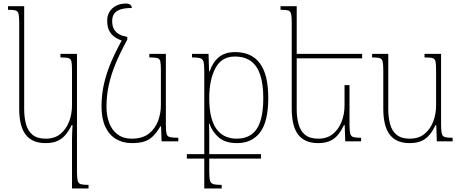

<svg xmlns="http://www.w3.org/2000/svg" viewBox="-20 -795 2597 1080"><path d="M385 265V-10Q385 -31 386 -51Q387 -71 388 -91H383Q369 -62 350.5 -39Q332 -16 305 -3Q278 10 236 10Q161 10 124.5 -37.5Q88 -85 88 -184V-666Q88 -701 84.5 -716.5Q81 -732 68 -736Q55 -740 25 -740V-760H116V-181Q116 -134 126.5 -96Q137 -58 163.5 -36.5Q190 -15 237 -15Q287 -15 319.5 -41.5Q352 -68 368.5 -110.5Q385 -153 385 -202V-398Q385 -433 382 -448.5Q379 -464 365.5 -468Q352 -472 320 -472V-492H413V171Q413 205 417 221Q421 237 434.5 241Q448 245 478 245V265Z M722 10Q671 10 632.5 -13Q594 -36 572.5 -82Q551 -128 551 -196Q551 -265 566 -328Q581 -391 608.5 -454Q636 -517 673 -582L696 -572Q658 -503 632 -441Q606 -379 592.5 -319Q579 -259 579 -194Q579 -144 594.5 -103Q610 -62 642 -38.5Q674 -15 721 -15Q781 -15 817 -43Q853 -71 869 -114.5Q885 -158 885 -202V-398Q885 -433 882 -448.5Q879 -464 865.5 -468Q852 -472 820 -472V-492H913V-94Q913 -60 916.5 -44Q920 -28 935 -24Q950 -20 983 -20V0H889L886 -84H882Q860 -47 838 -26.5Q816 -6 788.5 2Q761 10 722 10ZM696 -587V-572L673 -564Q645 -573 625 -587Q605 -601 594 -623Q583 -645 583 -678Q583 -708 596.5 -729.5Q610 -751 634 -763Q658 -775 687 -775Q704 -775 712 -769Q720 -763 722 -750Q679 -750 655 -741Q631 -732 621 -716Q611 -700 611 -677Q611 -648 621.5 -630Q632 -612 651 -602Q670 -592 696 -587Z M1303 -502Q1395 -502 1442 -438.5Q1489 -375 1489 -244Q1489 -111 1443 -50.5Q1397 10 1314 10Q1248 10 1211.5 -21Q1175 -52 1157 -101H1155Q1156 -92 1156.5 -73.5Q1157 -55 1157 -28.5Q1157 -2 1157 31V167Q1157 203 1161 219.5Q1165 236 1180 240.5Q1195 245 1227 245V265H1129V-398Q1129 -433 1124.5 -448.5Q1120 -464 1105 -468Q1090 -472 1060 -472V-492H1153L1156 -393H1159Q1176 -444 1210.5 -473Q1245 -502 1303 -502ZM1311 -15Q1362 -15 1395.5 -39.5Q1429 -64 1445 -114.5Q1461 -165 1461 -243Q1461 -321 1444 -373Q1427 -425 1391.5 -451Q1356 -477 1300 -477Q1227 -477 1192 -412Q1157 -347 1157 -243Q1157 -174 1170 -129.5Q1183 -85 1205 -60Q1227 -35 1254.5 -25Q1282 -15 1311 -15ZM1031 97V72H1448V97Z M1946 -316V-94Q1946 -60 1950 -44Q1954 -28 1967.5 -24Q1981 -20 2011 -20V0H1922L1919 -91H1915Q1901 -62 1883 -39Q1865 -16 1838 -3Q1811 10 1769 10Q1694 10 1657.5 -37.5Q1621 -85 1621 -184V-666Q1621 -701 1617.5 -716.5Q1614 -732 1601 -736Q1588 -740 1558 -740V-760H1649V-181Q1649 -134 1659.5 -96Q1670 -58 1696.5 -36.5Q1723 -15 1770 -15Q1820 -15 1852.5 -41.5Q1885 -68 1901.5 -110.5Q1918 -153 1918 -202V-316ZM1637 -467V-492H2017V-467Z M2284 10Q2209 10 2172.5 -37.5Q2136 -85 2136 -184V-398Q2136 -433 2132.5 -448.5Q2129 -464 2116 -468Q2103 -472 2073 -472V-492H2164V-181Q2164 -134 2174.5 -96Q2185 -58 2211.5 -36.5Q2238 -15 2285 -15Q2335 -15 2367.5 -41.5Q2400 -68 2416.5 -110.5Q2433 -153 2433 -202V-398Q2433 -433 2430 -448.5Q2427 -464 2413.5 -468Q2400 -472 2368 -472V-492H2461V-94Q2461 -60 2465 -44Q2469 -28 2482.5 -24Q2496 -20 2526 -20V0H2437L2434 -91H2430Q2416 -62 2398 -39Q2380 -16 2353 -3Q2326 10 2284 10Z"/></svg>

Font: Noto Serif Armenian Thin
Style: Regular
Weight: 250
Version: Version 2.007